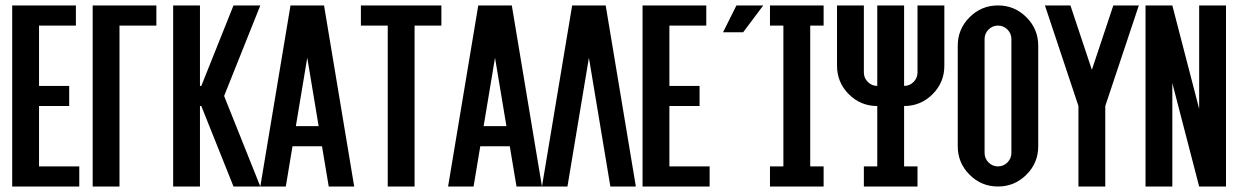

<svg xmlns="http://www.w3.org/2000/svg" viewBox="-20 -679 4508 699"><path d="M122.1 -73.2H268.6V0H24.4V-659.2H256.3V-585.9H122.1V-366.2H231.9V-293H122.1Z M415 0H317.4V-659.2H549.3V-585.9H415Z M712.9 -366.2 830.1 -659.2H927.7L795.9 -329.6L927.7 0H830.1L712.9 -293H708V0H610.4V-659.2H708V-366.2Z M1098.6 -468.8 1057.1 -219.7H1140.1ZM1044.9 -146.5 1020.5 0H927.7L1037.6 -659.2H1159.7L1269.5 0H1176.8L1152.3 -146.5Z M1586.9 -659.2V-585.9H1489.3V0H1391.6V-585.9H1293.9V-659.2Z M1782.2 -468.8 1740.7 -219.7H1823.7ZM1728.5 -146.5 1704.1 0H1611.3L1721.2 -659.2H1843.3L1953.1 0H1860.4L1835.9 -146.5Z M2185.1 -659.2 2294.9 0H2202.1L2124 -468.8L2045.9 0H1953.1L2063 -659.2Z M2417 -73.2H2563.5V0H2319.3V-659.2H2551.3V-585.9H2417V-366.2H2526.9V-293H2417Z M2661.1 -659.2H2758.8L2685.5 -561.5H2612.3ZM2929.7 -73.2H2978.5V0H2783.2V-73.2H2832V-585.9H2783.2V-659.2H2978.5V-585.9H2929.7Z M3173.8 -659.2H3271.5V-366.2Q3291.5 -366.2 3305.9 -380.6Q3320.3 -395 3320.3 -415V-659.2H3418V-439.5Q3418 -378.9 3375 -335.9Q3332 -293 3271.5 -293V-73.2H3320.3V0H3125V-73.2H3173.8V-293Q3113.3 -293 3070.3 -335.9Q3027.3 -378.9 3027.3 -439.5V-659.2H3125V-415Q3125 -395 3139.4 -380.6Q3153.8 -366.2 3173.8 -366.2Z M3613.3 -659.2Q3673.8 -659.2 3716.8 -616.2Q3759.8 -573.2 3759.8 -512.7V-146.5Q3759.8 -85.9 3716.8 -43Q3673.8 0 3613.3 0Q3552.7 0 3509.8 -43Q3466.8 -85.9 3466.8 -146.5V-512.7Q3466.8 -573.2 3509.8 -616.2Q3552.7 -659.2 3613.3 -659.2ZM3662.1 -537.1Q3662.1 -557.1 3647.7 -571.5Q3633.3 -585.9 3613.3 -585.9Q3593.3 -585.9 3578.9 -571.5Q3564.5 -557.1 3564.5 -537.1V-122.1Q3564.5 -102.1 3578.9 -87.6Q3593.3 -73.2 3613.3 -73.2Q3633.3 -73.2 3647.7 -87.6Q3662.1 -102.1 3662.1 -122.1Z M3906.2 -293 3784.2 -659.2H3877L3955.1 -424.8L4033.2 -659.2H4126L4003.9 -293V0H3906.2Z M4345.7 -282.7V-659.2H4443.4V0H4345.7L4248 -376.5V0H4150.4V-659.2H4248Z"/></svg>

Font: Alegre Sans
Style: Regular
Weight: 400
Width: 3
Designer: GrandChaos9000
Version: Version 1.2.6 - August 1, 2014